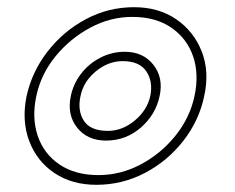

<svg xmlns="http://www.w3.org/2000/svg" viewBox="-20 -504 654 534"><path d="M248 10Q180 10 131 -23Q82 -56 61 -112.5Q40 -169 54 -237Q69 -305 112.5 -361Q156 -417 218.5 -450.5Q281 -484 353 -484Q421 -484 470 -450.5Q519 -417 541 -361Q563 -305 548 -237Q534 -169 490 -112.5Q446 -56 383 -23Q320 10 248 10ZM254 -17Q315 -17 371 -46.5Q427 -76 467.5 -126Q508 -176 521 -237Q534 -298 517 -347.5Q500 -397 456.5 -427Q413 -457 348 -457Q287 -457 231 -427Q175 -397 134.5 -347.5Q94 -298 81 -237Q68 -176 85 -126Q102 -76 145.5 -46.5Q189 -17 254 -17ZM275 -113Q223 -113 194.5 -149Q166 -185 177 -237Q184 -271 205.5 -299Q227 -327 259 -343.5Q291 -360 327 -360Q378 -360 406.5 -324Q435 -288 424 -237Q413 -185 371.5 -149Q330 -113 275 -113ZM280 -140Q320 -140 354.5 -168.5Q389 -197 398 -237Q406 -277 387 -305.5Q368 -334 321 -334Q281 -334 246.5 -305.5Q212 -277 204 -237Q195 -197 213 -168.5Q231 -140 280 -140Z"/></svg>

Font: Kanit Thin
Style: Italic
Weight: 250
Italic angle: -12°
Designer: Katatrad Team
Foundry: CadsonDemak
Version: Version 2.000; ttfautohint (v1.8.3)